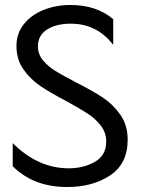

<svg xmlns="http://www.w3.org/2000/svg" viewBox="-20 -738 577 770"><path d="M256 -63Q132 -63 31 -164V-71Q77 -27 130.5 -7.5Q184 12 250 12Q351 12 421.5 -34.5Q492 -81 492 -178Q492 -236 462.5 -278Q433 -320 392 -347Q351 -374 284 -408Q232 -435 202 -453.5Q172 -472 152 -496.5Q132 -521 132 -552Q132 -596 168.5 -619.5Q205 -643 264 -643Q369 -643 434 -558V-661Q367 -718 263 -718Q205 -718 155.5 -698.5Q106 -679 76 -641.5Q46 -604 46 -554Q46 -500 73.5 -460.5Q101 -421 140.5 -394Q180 -367 245 -333Q300 -303 331.5 -282.5Q363 -262 384.5 -234Q406 -206 406 -170Q406 -115 360.5 -89Q315 -63 256 -63Z"/></svg>

Font: Geom Light
Style: Regular
Weight: 300
Version: Version 1.102